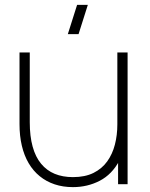

<svg xmlns="http://www.w3.org/2000/svg" viewBox="-20 -755 613 787"><path d="M302 -615H258L296 -735H340ZM279 12Q238 12 203.8 0.5Q169.5 -11 142.8 -32.8Q116 -54.5 97.5 -86Q79 -117.5 69.5 -157.8Q60 -198 60 -246V-540H102V-254Q102 -196.5 113.8 -154Q125.5 -111.5 148.5 -83.8Q171.5 -56 204.2 -42.5Q237 -29 279 -29Q328.5 -29 363.2 -46.2Q398 -63.5 419.5 -93.5Q441 -123.5 451 -162.5Q461 -201.5 461 -245L500 -246Q500 -153.5 469.5 -96.8Q439 -40 388.8 -14Q338.5 12 279 12ZM464 0V-110H461V-540H503V0Z"/></svg>

Font: Manrope ExtraLight ExtraLight
Style: Regular
Weight: 250
Version: Version 4.501